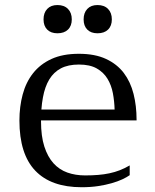

<svg xmlns="http://www.w3.org/2000/svg" viewBox="-20 -747 626 777"><path d="M299.3 -529.3Q364.3 -529.3 408.9 -508.5Q453.6 -487.8 481 -451.7Q508.3 -415.5 520.5 -366.9Q532.7 -318.4 532.7 -262.7V-259.8H146V-256.3Q146 -195.8 159.4 -154.1Q172.9 -112.3 196.5 -86.2Q220.2 -60.1 252.9 -48.6Q285.6 -37.1 324.2 -37.1Q352.5 -37.1 376.7 -39.1Q400.9 -41 422.9 -45.7Q444.8 -50.3 464.8 -58.1Q484.9 -65.9 504.9 -77.6V-38.1Q493.2 -29.8 474.9 -21.2Q456.5 -12.7 431.9 -5.6Q407.2 1.5 377 6.1Q346.7 10.7 310.5 10.7Q186.5 10.7 122.6 -56.4Q58.6 -123.5 58.6 -259.3Q58.6 -315.4 71.8 -364.7Q85 -414.1 113.8 -450.7Q142.6 -487.3 188.2 -508.3Q233.9 -529.3 299.3 -529.3ZM443.8 -303.7Q442.9 -337.4 436.8 -369.9Q430.7 -402.3 415 -428.2Q399.4 -454.1 371.6 -470Q343.8 -485.8 299.3 -485.8Q255.9 -485.8 226.6 -470.5Q197.3 -455.1 179.4 -425.5Q161.6 -396 153.8 -353Q149.4 -330.1 147.5 -303.7ZM156.2 -668.5Q156.2 -695.3 171.1 -710.9Q186 -726.6 212.4 -726.6Q239.7 -726.6 255.1 -710.9Q270.5 -695.3 270.5 -668.5Q270.5 -642.1 255.1 -627.2Q239.7 -612.3 212.4 -612.3Q186 -612.3 171.1 -627.2Q156.2 -642.1 156.2 -668.5ZM318.4 -668.5Q318.4 -695.3 333.3 -710.9Q348.1 -726.6 374.5 -726.6Q401.9 -726.6 417.2 -710.9Q432.6 -695.3 432.6 -668.5Q432.6 -642.1 417.2 -627.2Q401.9 -612.3 374.5 -612.3Q348.1 -612.3 333.3 -627.2Q318.4 -642.1 318.4 -668.5Z"/></svg>

Font: Arian Grqi
Style: Regular
Weight: 400
Designer: Ruben Hakobyan (Tarumian)
Foundry: Ruben Hakobyan (Tarumian)
Version: Version 1.003